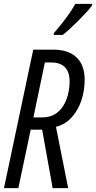

<svg xmlns="http://www.w3.org/2000/svg" viewBox="-20 -970 496 990"><path d="M0.5 0 151.4 -713.9H255.4Q333 -713.9 374.8 -673.8Q416.5 -633.8 416.5 -560.1Q416.5 -501 398.7 -449.5Q380.9 -397.9 347.7 -362.8Q314.5 -327.6 268.6 -315.9L331.5 0H251.5L197.3 -301.3H138.2L74.7 0ZM152.3 -364.7H199.2Q235.8 -364.7 262.2 -380.6Q288.6 -396.5 305.4 -423.1Q322.3 -449.7 330.6 -482.9Q338.9 -516.1 338.9 -550.8Q338.9 -599.1 314.7 -623.5Q290.5 -647.9 244.1 -647.9H211.4ZM257.3 -790 257.8 -799.3Q280.8 -825.7 301.5 -852.1Q322.3 -878.4 339.4 -903.6Q356.4 -928.7 368.7 -950.2H455.6L454.6 -941.9Q444.3 -927.2 425.3 -906.5Q406.2 -885.7 383.8 -863.3Q361.3 -840.8 340.1 -821.3Q318.8 -801.8 303.7 -790Z"/></svg>

Font: Open Sans Condensed
Style: Italic
Weight: 400
Width: 3
Italic angle: -12°
Designer: Monotype Design Team
Foundry: Monotype Imaging Inc.
Version: Version 3.000